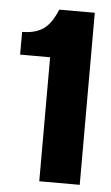

<svg xmlns="http://www.w3.org/2000/svg" viewBox="-47 -624 379 657"><g transform="rotate(5 142.5 -295.5)"><path d="M113 0V-426H10V-504L28 -505Q67 -509 90 -529Q113 -549 130 -591H252V0Z"/></g></svg>

Font: Alumni Sans ExtraBold
Style: Regular
Weight: 800
Designer: Robert E. Leuschke
Foundry: Robert E. Leuschke
Version: Version 1.018